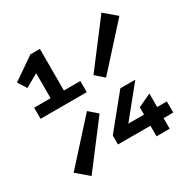

<svg xmlns="http://www.w3.org/2000/svg" viewBox="-150 -770 890 911"><g transform="rotate(-30 295.0 -315.0)"><path d="M22 -347V-408H112V-545L41 -505L11 -552L133 -636H185V-408H275V-347ZM389 -361 343 -401 524 -639 590 -583ZM96 9 30 -47 231 -269 277 -229ZM457 0V-58H279V-107L422 -283H504L371 -119H457V-159L529 -193V-119H582V-58H529V0Z"/></g></svg>

Font: Sometype Mono SemiBold
Style: Regular
Weight: 600
Designer: Ryoichi Tsunekawa
Foundry: Dharma Type
Version: Version 1.001